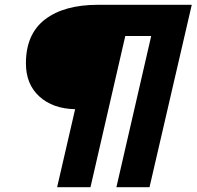

<svg xmlns="http://www.w3.org/2000/svg" viewBox="-20 -680 819 800"><path d="M218 100 293 -225Q200 -227 144 -278Q88 -329 88 -416Q88 -538 167.5 -599Q247 -660 388 -660H779L603 100H465L610 -530H502L357 100Z"/></svg>

Font: Elaine Sans
Style: Bold Italic
Weight: 700
Italic angle: -13°
Designer: Wei Huang
Foundry: Wei Huang
Version: Version 2.001;December 24, 2019;FontCreator 12.0.0.2547 64-b